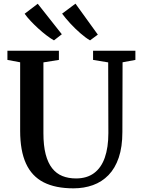

<svg xmlns="http://www.w3.org/2000/svg" viewBox="-20 -1020 772 1048"><path d="M381 8Q282.5 8 218 -25Q153.5 -58 121.8 -127.5Q90 -197 90 -306V-680L20.5 -693V-743H301.5V-693L217 -679.5V-293Q217 -225.5 229.2 -178.2Q241.5 -131 264.5 -101.8Q287.5 -72.5 320.5 -59.2Q353.5 -46 395 -46Q454 -46 493.2 -75Q532.5 -104 552 -159.5Q571.5 -215 571.5 -293.5L570.5 -679.5L488 -693V-743H719V-693L649 -680L648 -299.5Q648 -218 628.2 -159.8Q608.5 -101.5 572.2 -64.2Q536 -27 487.2 -9.5Q438.5 8 381 8ZM274 -800Q256 -810 234 -826.8Q212 -843.5 189.5 -864Q167 -884.5 147.2 -905.5Q127.5 -926.5 114.5 -945L186 -999.5L317.5 -833L275 -800ZM471 -800Q447.5 -813.5 418.8 -838.5Q390 -863.5 363.5 -892.2Q337 -921 319 -945.5L392 -1000L514 -831L472 -800Z"/></svg>

Font: Merriweather 36pt SemiBold
Style: Regular
Weight: 600
Version: Version 2.100